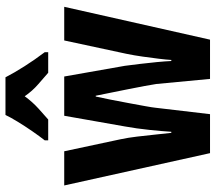

<svg xmlns="http://www.w3.org/2000/svg" viewBox="-64 -794 806 719"><g transform="rotate(-90 339.5 -434.0)"><path d="M385 -252Q383 -266 377.5 -295.5Q372 -325 365 -360Q358 -395 351.5 -427Q345 -459 341 -479H338Q333 -457 326.5 -424Q320 -391 313.5 -356Q307 -321 302 -293.5Q297 -266 296 -255L272 -51H126L5 -597H133L178 -386Q184 -358 188 -324Q192 -290 195.5 -256Q199 -222 202 -196H206Q208 -229 213 -277.5Q218 -326 226 -370L266 -597H413L453 -370Q456 -347 460 -314.5Q464 -282 467 -250Q470 -218 471 -196H475Q476 -214 479.5 -242.5Q483 -271 487.5 -303Q492 -335 498 -364L548 -597H674L551 -51H404ZM410 -817Q427 -784 451.5 -745.5Q476 -707 504 -670V-657H427Q410 -672 384.5 -694Q359 -716 339 -745Q318 -716 292.5 -693Q267 -670 252 -657H174V-670Q189 -689 208 -716.5Q227 -744 243.5 -771Q260 -798 269 -817Z"/></g></svg>

Font: Noto Sans Tamil UI ExtraCondensed
Style: Bold
Weight: 700
Width: 2
Designer: Jelle Bosma - Monotype Design Team
Foundry: Monotype Imaging Inc.
Version: Version 2.004; ttfautohint (v1.8.4.7-5d5b)